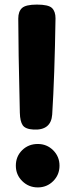

<svg xmlns="http://www.w3.org/2000/svg" viewBox="-20 -735 332 846"><path d="M210 -230.5Q205.1 -160.2 127.9 -164.1Q91.8 -166 80.1 -183.1Q68.4 -200.2 67.4 -238.3Q60.5 -530.3 60.5 -653.3Q60.5 -684.6 77.1 -699.7Q93.8 -714.8 142.6 -714.8Q193.4 -714.8 209 -699.7Q224.6 -684.6 224.6 -654.3Q220.7 -399.4 210 -230.5ZM49.8 -4.9Q49.8 -45.9 77.6 -73.2Q105.5 -100.6 146.5 -100.6Q186.5 -100.6 214.4 -72.8Q242.2 -44.9 242.2 -4.9Q242.2 35.2 214.4 63Q186.5 90.8 146.5 90.8Q106.4 90.8 78.1 63Q49.8 35.2 49.8 -4.9Z"/></svg>

Font: Gen Jyuu GothicX Heavy
Style: Bold
Weight: 900
Designer: [Source Han Sans]
Ryoko NISHIZUKA  (kana & ideographs); Paul D. Hunt (Latin, Greek & Cyrillic); Wenlong ZHANG  (bopomofo
Version: Version 1.002.20150607